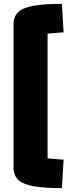

<svg xmlns="http://www.w3.org/2000/svg" viewBox="-20 -809 379 993"><path d="M50 -684Q50 -723 74 -746Q98 -769 153 -779Q208 -789 300 -789L309 -642L226 -635V10L309 17L300 164Q208 164 153 154Q98 144 74 120.5Q50 97 50 59Z"/></svg>

Font: Changa ExtraBold
Style: Regular
Weight: 800
Designer: Eduardo Rodriguez Tunni
Foundry: Eduardo Rodriguez Tunni
Version: Version 3.002; ttfautohint (v1.8.2)